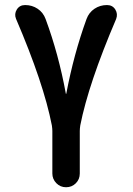

<svg xmlns="http://www.w3.org/2000/svg" viewBox="-20 -540 540 779"><path d="M190.4 -31.2Q157.2 -202.1 44.9 -463.9Q37.1 -483.4 48.3 -501.5Q59.6 -519.5 82 -519.5Q110.4 -519.5 132.8 -504.4Q155.3 -489.3 165 -462.9Q217.8 -320.3 247.1 -160.2Q247.1 -159.2 248 -159.2Q249 -159.2 249 -160.2Q279.3 -320.3 331.1 -462.9Q340.8 -489.3 363.3 -504.4Q385.7 -519.5 414.1 -519.5Q436.5 -519.5 447.8 -501.5Q459 -483.4 451.2 -462.9Q338.9 -200.2 305.7 -31.2Q303.7 -17.6 303.7 -8.8V164.1Q303.7 187.5 287.6 203.6Q271.5 219.7 248 219.7Q224.6 219.7 208.5 203.1Q192.4 186.5 192.4 164.1V-8.8Q192.4 -17.6 190.4 -31.2Z"/></svg>

Font: Rounded-X Mgen+ 1m medium
Style: Regular
Weight: 500
Designer: [Source Han Sans]
Ryoko NISHIZUKA  (kana & ideographs); Paul D. Hunt (Latin, Greek & Cyrillic); Wenlong ZHANG  (bopomofo
Version: Version 1.059.20150602